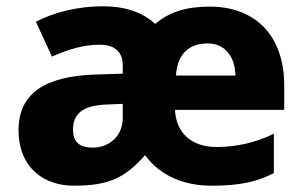

<svg xmlns="http://www.w3.org/2000/svg" viewBox="-20 -580 965 610"><path d="M647 -559C569 -559 517 -541 473 -504C432 -542 376 -560 307 -560C229 -560 154 -542 94 -511L145 -400C195 -423 247 -438 296 -438C339 -438 370 -420 370 -372V-346L278 -343C127 -337 39 -286 39 -167C39 -46 121 10 214 10C330 10 378 -17 441 -87C489 -21 565 10 652 10C742 10 795 -2 850 -30V-155C788 -125 727 -113 668 -113C585 -113 539 -161 536 -231H883V-308C883 -473 785 -559 647 -559ZM640 -442C697 -442 727 -397 728 -340H539C544 -412 583 -442 640 -442ZM322 -248 370 -250V-206C370 -147 327 -111 274 -111C236 -111 212 -126 212 -168C212 -215 238 -246 322 -248Z"/></svg>

Font: Noto Sans Gurmukhi ExtraBold
Style: Regular
Weight: 800
Designer: Jelle Bosma - Monotype Design Team
Foundry: Monotype Imaging Inc.
Version: Version 2.004